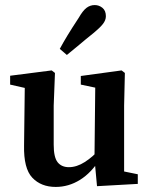

<svg xmlns="http://www.w3.org/2000/svg" viewBox="-20 -726 589 758"><path d="M200 12Q142 12 107.5 -24.5Q73 -61 75 -152L78 -398L104 -373L20 -392V-427L184 -448L197 -438L192 -309V-155Q192 -105 207.5 -85.5Q223 -66 252 -66Q283 -66 315 -86.5Q347 -107 374 -138L392 -100H376Q341 -44 296 -16Q251 12 200 12ZM363 9 353 -99 356 -380 299 -392V-426L460 -448L473 -438L470 -309V-49L524 -38V0ZM216 -533Q230 -559 247 -587Q264 -615 291 -656Q307 -684 321.5 -695Q336 -706 354 -706Q371 -706 384.5 -695Q398 -684 398 -662Q398 -646 386 -631Q374 -616 351 -597Q316 -569 292 -548.5Q268 -528 244 -509Z"/></svg>

Font: Lisu Bosa ExtraBold
Style: Regular
Weight: 800
Designer: David Morse, Annie Olsen, Victor Gaultney, Frank Grießhammer (Latin)
Foundry: SIL International
Version: Version 2.000